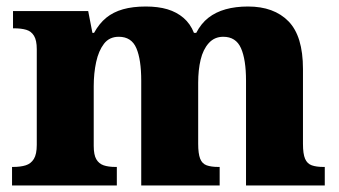

<svg xmlns="http://www.w3.org/2000/svg" viewBox="-20 -570 1042 590"><path d="M17 0V-57H20Q43 -57 59 -62Q75 -67 84 -81.5Q93 -96 93 -125V-419Q93 -446 84.5 -460Q76 -474 60.5 -478.5Q45 -483 23 -483H20V-536H251L264 -469H269Q285 -498 306.5 -515.5Q328 -533 358 -541.5Q388 -550 428 -550Q466 -550 494.5 -541.5Q523 -533 544 -515Q565 -497 576 -469H583Q598 -498 620.5 -515.5Q643 -533 673.5 -541.5Q704 -550 742 -550Q822 -550 866.5 -504.5Q911 -459 911 -358V-128Q911 -97 917.5 -82Q924 -67 938 -62Q952 -57 974 -57H978V0H736V-322Q736 -387 720.5 -422Q705 -457 666 -457Q639 -457 621.5 -437.5Q604 -418 596.5 -386.5Q589 -355 589 -316V-128Q589 -98 595 -82.5Q601 -67 615 -62Q629 -57 651 -57H655V0H414V-322Q414 -387 399 -422Q384 -457 345 -457Q316 -457 299.5 -435.5Q283 -414 275.5 -379.5Q268 -345 268 -305V-122Q268 -94 276 -80.5Q284 -67 298.5 -62Q313 -57 335 -57H339V0Z"/></svg>

Font: Noto Serif Gujarati ExtraBold
Style: Regular
Weight: 800
Version: Version 2.102